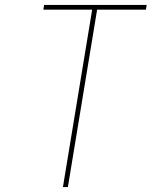

<svg xmlns="http://www.w3.org/2000/svg" viewBox="-20 -755 640 775"><path d="M234 0 352 -716H155L158 -735H572L569 -716H372L254 0Z"/></svg>

Font: Iosevka Thin Extended
Style: Italic
Weight: 100
Width: 7
Italic angle: -9°
Monospace: yes
Designer: Belleve Invis
Foundry: Belleve Invis
Version: Version 32.5.0; ttfautohint (v1.8.4)